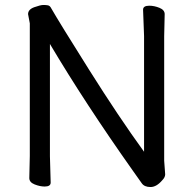

<svg xmlns="http://www.w3.org/2000/svg" viewBox="-20 -734 778 773"><path d="M586 19Q561 19 550.5 3.5Q540 -12 514 -48Q323 -318 181 -557V-105L184 1Q184 17 160 17Q141 17 119.5 8.5Q98 0 98 -17L100 -106V-640L93 -677Q93 -696 118 -705Q143 -714 155 -714Q165 -714 173 -712.5Q181 -711 186 -701Q218 -645 338.5 -453.5Q459 -262 560 -123V-589L556 -695Q556 -711 581 -711Q601 -711 622 -702.5Q643 -694 643 -677L641 -588V-87L645 -32Q645 -20 633 -8Q610 19 586 19Z"/></svg>

Font: LXGW WenKai TC
Style: Bold
Weight: 700
Designer: LXGW / Fontworks Inc.
Foundry: LXGW / Fontworks Inc.
Version: Version 1.330;April 28, 2024